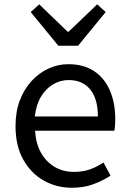

<svg xmlns="http://www.w3.org/2000/svg" viewBox="-20 -853 594 886"><path d="M311.7 13.4Q239.5 13.4 180.4 -20.6Q121.3 -54.6 86.4 -118.2Q51.6 -181.9 51.6 -271Q51.6 -337.5 71.6 -390.1Q91.7 -442.7 126.5 -480.1Q161.4 -517.6 205 -537.2Q248.6 -556.8 295.4 -556.8Q364.6 -556.8 412.8 -525.7Q461 -494.5 486.4 -437.1Q511.9 -379.7 511.9 -301.7Q511.9 -287.4 510.9 -274.1Q510 -260.7 507.6 -249.7H141.9Q145 -192.4 168.3 -149.8Q191.7 -107.2 231.1 -83.5Q270.4 -59.8 322.3 -59.8Q361.8 -59.8 394.5 -71.2Q427.1 -82.7 457.5 -103.1L490.3 -42.5Q454.8 -19.4 411 -3Q367.2 13.4 311.7 13.4ZM140.7 -315.5H431.7Q431.7 -397.1 396.2 -440.3Q360.8 -483.6 296.5 -483.6Q258.5 -483.6 225.1 -463.9Q191.7 -444.3 169.2 -406.9Q146.7 -369.6 140.7 -315.5ZM248.9 -642.1 121.7 -797.4 161 -833 292.2 -706.6H296.6L428.4 -833L467.7 -797.4L340.4 -642.1Z"/></svg>

Font: Noto Sans JP
Style: Regular
Weight: 100
Designer: Ryoko NISHIZUKA 西塚涼子 (kana, bopomofo & ideographs); Paul D. Hunt (Latin, Greek & Cyrillic); Sandoll Communications 산돌커뮤니
Foundry: Adobe
Version: Version 2.004;hotconv 1.0.118;makeotfexe 2.5.65603